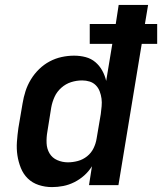

<svg xmlns="http://www.w3.org/2000/svg" viewBox="-20 -755 661 783"><path d="M192 8Q164 8 138 -0.5Q112 -9 93.5 -27Q75 -45 65 -70Q55 -95 51 -121.5Q47 -148 49 -176.5Q51 -205 55 -233L72 -333Q76 -358 84 -383Q92 -408 106 -431Q120 -454 139.5 -473Q159 -492 182.5 -504.5Q206 -517 231.5 -522.5Q257 -528 282 -528Q307 -528 329.5 -522Q352 -516 369 -501.5Q386 -487 397 -467Q408 -447 413 -425L438 -576H346V-657H452L464 -735H584L571 -657H621V-576H558L463 0H343L355 -77Q342 -56 323.5 -39.5Q305 -23 283 -12Q261 -1 238 3.5Q215 8 192 8ZM257 -93Q277 -93 297.5 -98.5Q318 -104 335 -117.5Q352 -131 361.5 -150.5Q371 -170 374 -190L391 -290Q393 -306 394.5 -322Q396 -338 394 -353Q392 -368 386.5 -382.5Q381 -397 370.5 -407.5Q360 -418 345.5 -422.5Q331 -427 315 -427Q292 -427 270 -420Q248 -413 230 -397Q212 -381 202.5 -360Q193 -339 189 -317L173 -217Q169 -194 170 -171Q171 -148 182 -129.5Q193 -111 213.5 -102Q234 -93 257 -93Z"/></svg>

Font: Zed Sans Extended
Style: Bold Italic
Weight: 700
Width: 7
Italic angle: -9°
Designer: Belleve Invis
Foundry: Belleve Invis
Version: Version 1.0.0; ttfautohint (v1.8.4)